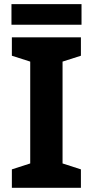

<svg xmlns="http://www.w3.org/2000/svg" viewBox="-20 -891 441 911"><path d="M36.3 0V-87.4L123.4 -115.5V-598.7L36.3 -626.6V-714H363.9V-626.6L276.8 -598.7V-115.5L363.9 -87.4V0ZM366.8 -871.5V-773.6H34.4V-871.5Z"/></svg>

Font: Noto Sans Symbols
Style: Regular
Weight: 400
Designer: Monotype Design Team
Foundry: Monotype Imaging Inc.
Version: Version 2.002